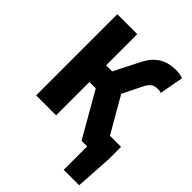

<svg xmlns="http://www.w3.org/2000/svg" viewBox="-240 -782 1089 1089"><g transform="rotate(45 304.5 -237.5)"><path d="M471 188V0H443V-134H609V-34L595 188ZM62 0V-651H222V-401H366L597 0H426L273 -267H222V0ZM394 -341 256 -372 344 -546Q366 -591 392.5 -616Q419 -641 451 -652Q483 -663 521 -663Q535 -663 550.5 -661Q566 -659 578 -653L552 -510Q543 -513 535.5 -513.5Q528 -514 523 -514Q508 -514 496 -509.5Q484 -505 473 -493Q462 -481 452 -459Z"/></g></svg>

Font: Source Code Pro ExtraBold
Style: Regular
Weight: 800
Monospace: yes
Designer: Paul D. Hunt, Teo Tuominen
Foundry: Adobe Systems Incorporated
Version: Version 1.018;hotconv 1.0.116;makeotfexe 2.5.65601